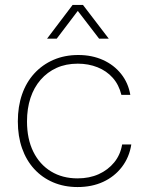

<svg xmlns="http://www.w3.org/2000/svg" viewBox="-20 -747 593 775"><path d="M293 8Q239 8 194.5 -11Q150 -30 118 -65Q86 -100 69 -148.5Q52 -197 52 -257Q52 -317 69 -366Q86 -415 118.5 -450.5Q151 -486 196 -505.5Q241 -525 296 -525Q351 -525 395.5 -505Q440 -485 469 -448.5Q498 -412 506 -364H470Q460 -405 435 -433Q410 -461 373.5 -475.5Q337 -490 294 -490Q246 -490 208.5 -473Q171 -456 144 -425Q117 -394 103 -351.5Q89 -309 89 -257Q89 -186 114.5 -134.5Q140 -83 186 -55Q232 -27 293 -27Q341 -27 378.5 -44Q416 -61 441 -91.5Q466 -122 473 -164H510Q502 -112 472 -73Q442 -34 396.5 -13Q351 8 293 8ZM170 -591 273 -727H315L419 -591H380L294 -703L209 -591Z"/></svg>

Font: Mona Sans ExtraLight
Style: Regular
Weight: 200
Designer: Deni Anggara
Foundry: GitHub
Version: Version 2.000